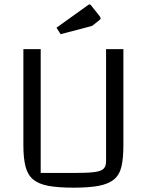

<svg xmlns="http://www.w3.org/2000/svg" viewBox="-20 -852 678 887"><path d="M320 15Q248 15 203 6.5Q158 -2 133 -23Q108 -44 98 -82.5Q88 -121 88 -180V-625H168V-53H324Q384 -53 415.5 -57Q447 -61 458.5 -72.5Q470 -84 470 -106V-625H550V-180Q550 -120 541 -82Q532 -44 506.5 -23Q481 -2 436 6.5Q391 15 320 15ZM260 -694 241 -724 386 -828Q392 -832 393 -832Q397 -832 400 -828L439 -779Q445 -771 445 -768Q445 -763 438 -758L414 -739Q410 -735 406 -733Q402 -731 393 -729Z"/></svg>

Font: Changa ExtraLight Light
Style: Regular
Weight: 300
Version: Version 3.002; ttfautohint (v1.8.2)